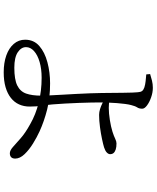

<svg xmlns="http://www.w3.org/2000/svg" viewBox="76 -887 848 1040"><g transform="rotate(90 500.0 -367.0)"><path d="M383 -735.3 381.2 -756.2Q398.2 -761.7 417 -766.3Q435.7 -770.9 455.4 -770.9Q481 -770.9 507.3 -761.6Q533.7 -752.4 551.2 -739.2Q568.8 -726.1 568.8 -713.6Q568.8 -697 561.7 -686.1Q554.5 -675.3 549.1 -653.2Q545.7 -640.5 543 -620.4Q540.4 -600.2 538.5 -576.7Q536.6 -553.1 535.8 -529.8Q534.9 -506.4 534.9 -486.4Q534.9 -469.2 535.4 -438.3Q535.9 -407.5 537.4 -369.9Q538.9 -332.2 540.9 -295.5Q542.9 -258.7 545.4 -228.8Q548.8 -192.1 553 -165.8Q557.2 -139.5 557.2 -103.4Q557.2 -72 545.5 -46.3Q533.9 -20.5 510.3 -1.9Q486.7 16.8 452.3 26.8Q417.9 36.9 371.7 36.9Q320 36.9 280.2 22.8Q240.4 8.6 217.8 -17.6Q195.1 -43.7 195.1 -79.1Q195.1 -126.3 229.1 -155.9Q263 -185.5 317.4 -199.9Q371.8 -214.3 431.5 -214.3Q510.4 -214.3 573.9 -198.2Q637.5 -182 691.7 -157.3Q723 -143 757.1 -122Q791.3 -100.9 815.1 -76Q839 -51 839 -25.3Q839 -10.8 831.5 -3.6Q824 3.7 810.1 3.7Q795.3 3.7 776.8 -12.5Q758.3 -28.8 729.3 -54.6Q700.4 -80.3 652.2 -106.7Q601.4 -136.1 537.3 -152.3Q473.2 -168.5 401 -168.5Q353.2 -168.5 315.7 -157.6Q278.2 -146.7 256.8 -127.4Q235.3 -108.2 235.3 -84Q235.3 -57.8 263.1 -39.2Q290.9 -20.6 346.9 -20.6Q410.7 -20.6 443.1 -36.5Q475.5 -52.5 486.8 -84.6Q498.1 -116.7 498.1 -166.5Q498.1 -179.8 496.8 -209.1Q495.5 -238.3 493.3 -276Q491.1 -313.8 488.9 -354.1Q486.8 -394.5 485.4 -431Q484 -467.5 483.8 -493Q483.5 -517.5 483.2 -548.1Q482.9 -578.7 482.6 -607.9Q482.3 -637.2 481.5 -659.5Q480.7 -681.8 479.7 -688.9Q478.7 -705.3 472.7 -712.9Q466.7 -720.5 453.1 -725.1Q438.2 -729.8 419.5 -731.8Q400.7 -733.9 383 -735.3ZM515 -536.2Q528.6 -534.2 542.5 -533.2Q556.4 -532.2 564.6 -532.2Q593.5 -532.2 630.4 -538.1Q667.3 -544 693.5 -552.3Q717.6 -560.1 731.8 -567.1Q746 -574 756.9 -574Q776.7 -574 789.6 -569.8Q802.4 -565.6 808.8 -558.2Q815.1 -550.8 815.1 -539.4Q815.1 -530.3 806.2 -521.6Q797.4 -512.9 778.3 -506.7Q762.8 -501.9 733.2 -495.6Q703.7 -489.3 668.7 -484.6Q633.6 -479.8 602.2 -479.8Q587.5 -479.8 571.2 -484.8Q554.9 -489.8 540.3 -497.1Q525.7 -504.4 515.4 -510.4Z"/></g></svg>

Font: Early Summer Mincho VF
Style: Regular
Weight: 250
Designer: GuiWonder
Version: Version 1.002